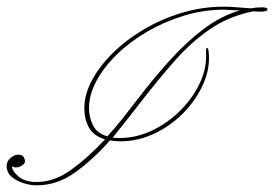

<svg xmlns="http://www.w3.org/2000/svg" viewBox="-131 -546 823 576"><path d="M-21 10Q-41 10 -62 3Q-83 -4 -97 -16.5Q-111 -29 -111 -48Q-111 -63 -99 -72.5Q-87 -82 -77 -82Q-64 -82 -60 -75Q-56 -68 -56 -62Q-56 -56 -63.5 -50.5Q-71 -45 -79 -44Q-86 -43 -90.5 -45Q-95 -47 -95 -47Q-95 -33 -75.5 -16.5Q-56 0 -21 0Q32 0 83 -37Q134 -74 184 -128Q150 -138 136 -163Q122 -188 122 -222Q122 -262 144.5 -304.5Q167 -347 207 -386.5Q247 -426 300 -457.5Q353 -489 414.5 -507.5Q476 -526 541 -526Q560 -526 581.5 -524Q603 -522 621 -521Q638 -524 655 -524Q672 -524 671.5 -517.5Q671 -511 650 -511Q644 -511 628 -512Q555 -497 499 -458.5Q443 -420 394 -364.5Q345 -309 293 -242Q272 -215 250.5 -187.5Q229 -160 207 -133Q217 -132 228 -132Q279 -132 326.5 -155Q374 -178 411.5 -216Q449 -254 469.5 -299Q490 -344 487 -387Q486 -401 490 -402Q494 -403 495 -390Q500 -342 479 -294.5Q458 -247 420 -208Q382 -169 332.5 -145.5Q283 -122 230 -122Q213 -122 199 -125Q150 -69 95.5 -29.5Q41 10 -21 10ZM136 -222Q136 -194 148 -170Q160 -146 191 -137Q215 -163 238 -192Q261 -221 283 -250Q328 -309 377 -363.5Q426 -418 478.5 -458Q531 -498 589 -515Q574 -515 560.5 -516Q547 -517 541 -517Q480 -517 421 -499Q362 -481 310.5 -451Q259 -421 219.5 -382.5Q180 -344 158 -302.5Q136 -261 136 -222Z"/></svg>

Font: Kapakana Light
Style: Regular
Weight: 300
Designer: Kyosuke Nagai
Version: Version 1.000